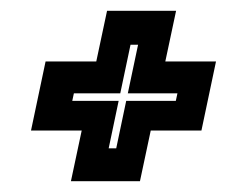

<svg xmlns="http://www.w3.org/2000/svg" viewBox="-20 -480 458 356"><path d="M111.5 -144 131.5 -238H37.5L64.5 -366H158.5L178.5 -460H306.5L286.5 -366H380.5L353.5 -238H259.5L239.5 -144ZM181.5 -205H195.5L214 -293H306L309 -307H217L236 -397H222L203 -307H117L114 -293H200Z"/></svg>

Font: Tourney Expanded Regular
Style: Bold Italic
Weight: 700
Width: 7
Italic angle: -12°
Designer: Tyler Finck
Foundry: Etcetera Type Co
Version: Version 1.010; ttfautohint (v1.8.3)